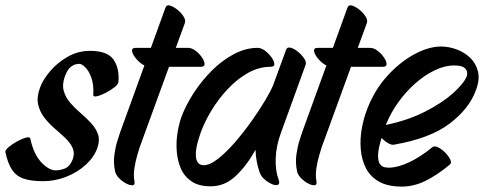

<svg xmlns="http://www.w3.org/2000/svg" viewBox="-37 -650 1790 710"><path d="M308 -300Q310 -338 300.5 -363.5Q291 -389 278 -401.5Q265 -414 256 -414Q254 -414 244.5 -412.5Q235 -411 223.5 -401.5Q212 -392 203 -368Q192 -337 199 -313Q206 -289 223 -269.5Q240 -250 261.5 -231.5Q283 -213 300.5 -194Q318 -175 325.5 -153Q333 -131 323 -103Q311 -69 280.5 -41Q250 -13 208.5 3.5Q167 20 122 20Q79 20 51.5 11Q24 2 8 -21.5Q-8 -45 -17 -87Q-19 -94 -5.5 -105.5Q8 -117 26 -127Q44 -137 59 -141Q74 -145 75 -137Q88 -79 116 -49.5Q144 -20 169 -20Q186 -20 204 -27.5Q222 -35 232 -61Q240 -84 231.5 -103Q223 -122 204.5 -139.5Q186 -157 165 -175Q144 -193 127 -215Q110 -237 104 -264Q98 -291 111 -326Q122 -356 149 -387.5Q176 -419 214 -440.5Q252 -462 296 -462Q360 -462 382.5 -430Q405 -398 401 -348Q401 -339 386.5 -327.5Q372 -316 353.5 -306.5Q335 -297 321 -294Q307 -291 308 -300Z M465 -473H521L575 -622Q579 -633 591.5 -629.5Q604 -626 618.5 -614.5Q633 -603 641.5 -589.5Q650 -576 647 -566L613 -473H658Q672 -473 686 -462.5Q700 -452 709.5 -438Q719 -424 719.5 -413.5Q720 -403 706 -403H588L479 -104Q477 -97 470.5 -75.5Q464 -54 460 -28Q456 -2 460 19Q463 34 453.5 35Q444 36 429.5 28.5Q415 21 402.5 8Q390 -5 388 -19Q382 -49 386 -78Q390 -107 397 -129Q404 -151 407 -160L497 -408Q482 -415 468 -431Q454 -447 451.5 -460Q449 -473 465 -473Z M964 -403Q920 -403 879.5 -380Q839 -357 804.5 -320Q770 -283 745 -241.5Q720 -200 706 -162Q689 -114 687.5 -88.5Q686 -63 692.5 -52.5Q699 -42 707 -40.5Q715 -39 716 -39Q739 -39 769.5 -63Q800 -87 832 -124Q864 -161 893.5 -202.5Q923 -244 944 -279.5Q965 -315 973 -335L1021 -466Q1025 -477 1038 -473.5Q1051 -470 1065 -458.5Q1079 -447 1088 -433.5Q1097 -420 1093 -410L1003 -162Q984 -111 982.5 -64.5Q981 -18 993 13Q999 29 991 33Q983 37 969 31Q955 25 941.5 13.5Q928 2 923 -13Q909 -53 908 -96Q875 -37 834.5 1Q794 39 742 39Q698 39 671 20.5Q644 2 631.5 -27.5Q619 -57 616.5 -91.5Q614 -126 619.5 -159.5Q625 -193 634 -218Q651 -263 680.5 -308Q710 -353 748 -390.5Q786 -428 829 -450.5Q872 -473 915 -473Q929 -473 943 -462.5Q957 -452 967 -438Q977 -424 977.5 -413.5Q978 -403 964 -403Z M1138 -473H1194L1248 -622Q1252 -633 1264.5 -629.5Q1277 -626 1291.5 -614.5Q1306 -603 1314.5 -589.5Q1323 -576 1320 -566L1286 -473H1331Q1345 -473 1359 -462.5Q1373 -452 1382.5 -438Q1392 -424 1392.5 -413.5Q1393 -403 1379 -403H1261L1152 -104Q1150 -97 1143.5 -75.5Q1137 -54 1133 -28Q1129 -2 1133 19Q1136 34 1126.5 35Q1117 36 1102.5 28.5Q1088 21 1075.5 8Q1063 -5 1061 -19Q1055 -49 1059 -78Q1063 -107 1070 -129Q1077 -151 1080 -160L1170 -408Q1155 -415 1141 -431Q1127 -447 1124.5 -460Q1122 -473 1138 -473Z M1626 -41Q1579 -2 1536 19Q1493 40 1449 40Q1396 40 1363.5 21Q1331 2 1315.5 -29.5Q1300 -61 1297 -99Q1294 -137 1301 -175.5Q1308 -214 1321 -247Q1348 -317 1394.5 -368.5Q1441 -420 1494.5 -449Q1548 -478 1594 -478Q1622 -478 1651 -467.5Q1680 -457 1701.5 -436.5Q1723 -416 1730.5 -385.5Q1738 -355 1722 -314Q1697 -247 1625 -192.5Q1553 -138 1420 -115Q1411 -113 1397.5 -121Q1384 -129 1374 -140Q1361 -98 1361 -75Q1361 -52 1368.5 -42.5Q1376 -33 1385.5 -31.5Q1395 -30 1401 -30Q1433 -30 1475 -49.5Q1517 -69 1561 -105Q1569 -112 1582.5 -105.5Q1596 -99 1609 -86Q1622 -73 1628 -60Q1634 -47 1626 -41ZM1391 -191 1390 -188Q1472 -205 1535.5 -237.5Q1599 -270 1638.5 -305.5Q1678 -341 1689 -368Q1691 -372 1690.5 -381.5Q1690 -391 1680 -399.5Q1670 -408 1642 -408Q1608 -408 1570.5 -390Q1533 -372 1498.5 -341.5Q1464 -311 1436 -272Q1408 -233 1391 -191Z"/></svg>

Font: Story Script
Style: Regular
Weight: 400
Designer: Lana Roulhac, Ben Buysse
Version: Version 1.000; ttfautohint (v1.8.4.7-5d5b)